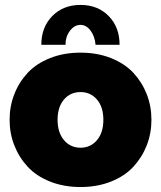

<svg xmlns="http://www.w3.org/2000/svg" viewBox="-20 -750 654 780"><path d="M246.1 -567.9H147.9Q147.9 -639.6 192.4 -684.8Q236.8 -730 307.1 -730Q377.4 -730 421.6 -684.8Q465.8 -639.6 465.8 -567.9H368.2Q365.2 -603 347.7 -626Q330.1 -648.9 307.1 -648.9Q282.2 -648.9 264.2 -625Q246.1 -601.1 246.1 -567.9ZM19 -263.2Q19 -318.4 38.1 -367.2Q57.1 -416 92.3 -453.9Q127.4 -491.7 183.1 -513.9Q238.8 -536.1 307.1 -536.1Q375.5 -536.1 431.2 -513.9Q486.8 -491.7 522 -453.9Q557.1 -416 576.2 -367.2Q595.2 -318.4 595.2 -263.2Q595.2 -208.5 576.2 -159.7Q557.1 -110.8 522 -72.8Q486.8 -34.7 431.2 -12.5Q375.5 9.8 307.1 9.8Q238.8 9.8 183.1 -12.5Q127.4 -34.7 92.3 -72.8Q57.1 -110.8 38.1 -159.7Q19 -208.5 19 -263.2ZM307.1 -376Q265.6 -376 239.7 -345.5Q213.9 -314.9 213.9 -263.2Q213.9 -211.4 240 -180.7Q266.1 -149.9 307.1 -149.9Q348.1 -149.9 374 -180.7Q399.9 -211.4 399.9 -263.2Q399.9 -314.9 374 -345.5Q348.1 -376 307.1 -376Z"/></svg>

Font: Rawline Black
Style: Regular
Weight: 900
Designer: Matt McInerney, Pablo Impallari, Rodrigo Fuenzalida
Foundry: Matt McInerney, Pablo Impallari, Rodrigo Fuenzalida
Version: Version 4.020;PS 004.020;hotconv 1.0.88;makeotf.lib2.5.64775